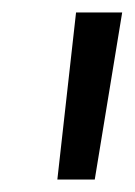

<svg xmlns="http://www.w3.org/2000/svg" viewBox="-20 -760 216 308"><path d="M176 -740 132 -472H72L102 -740Z"/></svg>

Font: Pathway Extreme Condensed Light
Style: Italic
Weight: 300
Width: 3
Italic angle: -8°
Version: Version 1.001;gftools[0.9.26]